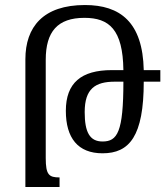

<svg xmlns="http://www.w3.org/2000/svg" viewBox="-20 -744 663 764"><path d="M217 0V-38C175 -38 162 -48 162 -115V-506C162 -618 209 -673 316 -673C414 -673 469 -627 471 -465H425C303 -465 242 -414 242 -303C242 -195 290 -134 388 -134C495 -134 552 -202 552 -419H618V-465H552C548 -656 458 -724 318 -724C152 -724 81 -637 81 -508V0ZM437 -419H471C471 -218 447 -181 388 -181C337 -181 317 -218 317 -298C317 -391 359 -419 437 -419Z"/></svg>

Font: Noto Serif Armenian ExtraCondensed Medium
Style: Regular
Weight: 500
Width: 2
Designer: Monotype Design Team
Foundry: Monotype Imaging Inc.
Version: Version 2.008